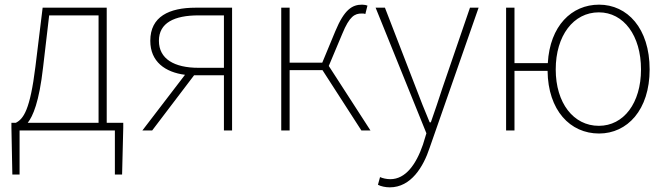

<svg xmlns="http://www.w3.org/2000/svg" viewBox="-20 -560 2868 824"><path d="M403 -33H99C121 -61 148 -121 165 -272L191 -494H403ZM438 -33V-527H163L132 -274C109 -88 81 -50 48 -33H29V-13L33 189H64V0H473V189H504L509 -13V-33Z M941 -269H832C728 -269 662 -307 662 -385C662 -462 728 -494 832 -494H941ZM820 -527C706 -527 625 -489 625 -385C625 -295 689 -250 774 -239L591 0H633L813 -237H941V0H976V-527Z M1391 -277 1449 -415C1480 -491 1503 -502 1532 -502C1540 -502 1542 -502 1548 -500L1557 -536C1553 -538 1543 -540 1534 -540C1492 -540 1458 -520 1419 -426L1363 -291H1223V-527H1187V0H1223V-259H1364L1531 0H1570Z M1653 244C1744 244 1797 156 1824 74L2034 -527H1997L1879 -183C1864 -138 1846 -82 1829 -35H1824C1804 -82 1782 -138 1765 -183L1632 -527H1592L1810 12L1795 61C1766 145 1721 209 1655 209C1639 209 1622 205 1611 200L1602 233C1615 240 1635 244 1653 244Z M2550 -20C2441 -20 2365 -118 2365 -262C2365 -407 2441 -507 2550 -507C2657 -507 2731 -407 2731 -262C2731 -118 2657 -20 2550 -20ZM2188 -289V-527H2152V0H2188V-256H2330C2332 -86 2427 13 2551 13C2672 13 2768 -88 2768 -262C2768 -439 2672 -540 2551 -540C2433 -540 2340 -449 2331 -289Z"/></svg>

Font: Noto Sans Japanese Thin
Style: Regular
Weight: 100
Designer: Ryoko NISHIZUKA (kana & ideographs); Paul D. Hunt (Latin, Greek & Cyrillic); Wenlong ZHANG (bopomofo); Sandoll Communica
Foundry: Adobe Systems Incorporated
Version: Version 1.000;PS 1;hotconv 1.0.78;makeotf.lib2.5.61930